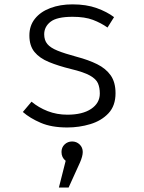

<svg xmlns="http://www.w3.org/2000/svg" viewBox="-20 -568 655 871"><path d="M285.6 -47.7Q354.4 -47.7 393.6 -74.1Q432.8 -100.5 432.8 -143.6Q432.8 -170.3 424.4 -190Q415.9 -209.7 387.9 -225.4Q360 -241 302.1 -254.9Q244.1 -269.2 201.8 -286.7Q159.5 -304.1 136.4 -332.3Q113.3 -360.5 113.3 -407.2Q113.3 -451.8 138.7 -483.3Q164.1 -514.9 208.5 -531.5Q252.8 -548.2 308.7 -548.2Q371.8 -548.2 418.7 -531.3Q465.6 -514.4 497.4 -490.3L467.7 -443.1Q437.9 -464.1 401.5 -477.9Q365.1 -491.8 309.2 -491.8Q237.9 -491.8 209.2 -469.2Q180.5 -446.7 180.5 -412.3Q180.5 -385.6 194.6 -368.5Q208.7 -351.3 241 -338.2Q273.3 -325.1 328.2 -310.3Q381 -296.4 420.5 -276.9Q460 -257.4 482.1 -226.2Q504.1 -194.9 504.1 -145.1Q504.1 -88.2 472.1 -54.1Q440 -20 389.7 -4.9Q339.5 10.3 285.1 10.3Q213.8 10.3 164.9 -10.8Q115.9 -31.8 83.6 -60L123.1 -106.7Q154.9 -80 196.4 -63.8Q237.9 -47.7 285.6 -47.7ZM307.2 73.8Q327.2 73.8 341.3 87.4Q355.4 101 355.4 121.5Q355.4 140.5 342.6 169.7L291.3 282.6H247.2L277.9 161.5Q259 146.7 259 121.5Q259 100.5 273.1 87.2Q287.2 73.8 307.2 73.8Z"/></svg>

Font: Fira Code Light
Style: Regular
Weight: 300
Monospace: yes
Designer: Carrois Corporate, Edenspiekermann AG, Nikita Prokopov
Foundry: Carrois Corporate, Edenspiekermann AG, Nikita Prokopov
Version: Version 6.000; ttfautohint (v1.8.2) -l 8 -r 50 -G 200 -x 14 